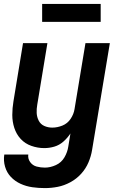

<svg xmlns="http://www.w3.org/2000/svg" viewBox="-21 -751 617 984"><path d="M209 213Q242 213 275 206.5Q308 200 339.5 183Q371 166 395 139.5Q419 113 432.5 81Q446 49 451 17L542 -530H417L361 -192Q357 -166 341 -142Q325 -118 299 -107.5Q273 -97 247 -97Q225 -97 206 -105.5Q187 -114 177.5 -132.5Q168 -151 167 -172Q166 -193 170 -215L222 -530H97L48 -232Q42 -197 42 -162Q42 -127 52.5 -95Q63 -63 85 -39Q107 -15 139.5 -3.5Q172 8 206 8Q232 8 257.5 0.5Q283 -7 304 -25.5Q325 -44 340 -67L329 0Q325 28 309.5 55Q294 82 265.5 95Q237 108 209 108Q187 108 166.5 102.5Q146 97 133.5 79.5Q121 62 124 41H1Q-4 73 5 103.5Q14 134 35 156Q56 178 84.5 191Q113 204 144.5 208.5Q176 213 209 213ZM195 -639H495V-731H195Z"/></svg>

Font: Iosevka Sparkle
Style: Bold Italic
Weight: 700
Italic angle: -9°
Designer: Belleve Invis
Foundry: Belleve Invis
Version: Version 4.5.0; ttfautohint (v1.8.3)